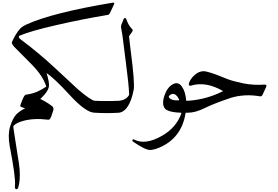

<svg xmlns="http://www.w3.org/2000/svg" viewBox="-20 -850 2093 1448"><path d="M135 -61Q158 -125 169 -133Q182 -142 246 -119Q313 -95 371 -51Q389 -38 381 -15Q374 8 369 21Q364 34 363 36Q355 54 344 53Q237 39 154 62Q104 75 81 100Q80 103 82 119.5Q84 136 89 166L111 308Q118 349 122.5 379.5Q127 410 128 429Q134 512 117 566Q112 578 103 577Q90 576 93 550Q99 486 53 251Q38 164 56 105Q65 76 76 53.5Q87 31 100 16Q114 1 131.5 -11Q149 -23 169 -33Q168 -34 165 -35Q162 -36 157 -37Q153 -39 148.5 -40.5Q144 -42 139 -44Q130 -48 135 -61Z M839 -815 809 -751Q802 -739 795 -738Q591 -704 402 -660Q213 -617 125 -580Q115 -569 137 -552Q199 -506 264 -452Q329 -398 396 -336L568 -176Q666 -93 694 -90Q730 -84 709 -15Q705 0 694 0Q630 1 507 -132Q446 -199 401.5 -240.5Q357 -282 331 -299Q355 -224 348 -192Q340 -158 290 -109Q254 -74 209 -83Q163 -92 166 -125Q168 -136 180 -137Q221 -142 258 -157.5Q295 -173 329 -197Q305 -277 218 -365L86 -498Q66 -521 70 -533Q99 -598 133 -635Q150 -652 181 -666Q278 -710 440 -751Q602 -792 831 -830Q848 -833 839 -815Z M693 0Q685 0 680 -15L668 -59Q659 -92 693 -90Q716 -89 739.5 -88.5Q763 -88 786 -88Q809 -88 832.5 -88.5Q856 -89 879 -90Q913 -92 904 -59L891 -15Q887 0 879 0Q833 3 786.5 3Q740 3 693 0Z M894 -660Q909 -696 912 -705Q915 -714 922 -714Q930 -714 933 -704Q948 -659 976 -631Q986 -622 975 -608L953 -577Q956 -549 959 -523Q962 -497 965 -473Q998 -224 988 -171Q956 -12 878 0Q876 0 874 0Q860 -4 863 -66Q863 -89 878 -90Q933 -96 954 -135Q953 -174 946.5 -236Q940 -298 929 -381Q919 -464 912 -515Q905 -566 903 -585L893 -642Q892 -654 894 -660Z M1378 11Q1347 189 1189 260Q1169 269 1150 274.5Q1131 280 1114 281Q1078 283 986 220Q975 212 979 205Q983 198 993 203Q1076 246 1202 174Q1309 113 1348 5Q1348 1 1345 0Q1271 -2 1238 -20Q1203 -40 1212 -98Q1213 -105 1215 -112.5Q1217 -120 1220 -129Q1241 -191 1282 -214Q1323 -237 1351 -198Q1380 -158 1384 -90Q1388 -90 1391.5 -90.5Q1395 -91 1399 -91Q1414 -91 1417 -68Q1420 -46 1414 -23Q1408 0 1399 0H1380Q1380 3 1378 11ZM1330 -101Q1310 -143 1282 -142Q1265 -139 1255 -126Q1250 -120 1257 -112Q1273 -91 1326 -93Q1332 -93 1330 -101Z M1404 -218Q1412 -250 1444 -281Q1478 -313 1515 -313Q1553 -313 1689 -256Q1714 -246 1746 -237.5Q1778 -229 1816 -221Q1893 -206 1974 -212Q1996 -213 1987 -194L1959 -133Q1953 -121 1938 -124Q1825 -143 1724 -113Q1600 -72 1526 -36Q1454 0 1398 0Q1392 0 1388 -10Q1377 -40 1383 -65Q1389 -88 1398 -90Q1470 -95 1536 -113.5Q1602 -132 1663 -163Q1531 -239 1420 -204Q1412 -201 1407 -206Q1403 -211 1404 -218Z"/></svg>

Font: Amiri Modified
Style: Regular
Weight: 400
Version: 0.117-H1